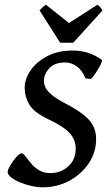

<svg xmlns="http://www.w3.org/2000/svg" viewBox="-20 -798 469 832"><path d="M421.4 -538.1Q423.8 -536.1 418.7 -524.2Q413.6 -512.2 404.5 -497.3Q395.5 -482.4 386.7 -470.5Q377.9 -458.5 372.6 -455.6L350.1 -458.5Q337.9 -491.7 313.7 -509.5Q289.6 -527.3 262.7 -527.3Q216.3 -527.3 193.4 -502Q170.4 -476.6 170.4 -446.8Q170.4 -433.6 177 -419.2Q183.6 -404.8 203.4 -387.7Q223.1 -370.6 262.7 -350.1Q333.5 -313.5 365 -279.3Q396.5 -245.1 396.5 -194.8Q396.5 -138.7 365.2 -91.3Q334 -43.9 281.2 -15.1Q228.5 13.7 164.6 13.7Q143.1 13.7 117.2 8.1Q91.3 2.4 67.6 -7.3Q43.9 -17.1 28.6 -29.1Q13.2 -41 13.2 -54.2Q13.2 -62.5 24.7 -81.8Q36.1 -101.1 50.5 -117.4Q64.9 -133.8 74.2 -133.8Q80.6 -133.8 90.1 -120.8Q99.6 -107.9 113.8 -90.8Q127.9 -73.7 148.4 -60.8Q168.9 -47.9 197.3 -47.9Q243.7 -47.9 275.9 -77.1Q308.1 -106.4 308.1 -153.8Q308.1 -192.9 281.5 -221.7Q254.9 -250.5 186.5 -282.7Q127.4 -311 107.2 -344.7Q86.9 -378.4 86.9 -416.5Q86.9 -456.1 112.8 -493.4Q138.7 -530.8 185.3 -554.9Q231.9 -579.1 294.4 -579.1Q334.5 -579.1 367.2 -567.1Q399.9 -555.2 421.4 -538.1ZM424.3 -752.9 297.4 -612.8H240.7L151.4 -752.9Q157.7 -760.7 164.8 -766.6Q171.9 -772.5 178.7 -777.8L278.8 -698.2L402.8 -777.8Q408.2 -773.4 414.1 -767.1Q419.9 -760.7 424.3 -752.9Z"/></svg>

Font: Dai Banna SIL Medium
Style: Italic
Weight: 500
Italic angle: -11°
Designer: Victor Gaultney
Foundry: SIL International
Version: Version 4.000